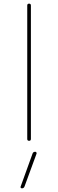

<svg xmlns="http://www.w3.org/2000/svg" viewBox="-20 -770 315 1050"><path d="M129 -10V-740Q129 -750 139 -750Q149 -750 149 -740V-10Q149 0 139 0Q129 0 129 -10ZM100 260Q96 260 93.5 257Q91 254 93 250L158 70Q161 60 173 60Q176 60 178.5 63Q181 66 180 70L114 250Q110 260 100 260Z"/></svg>

Font: Rounded Mplus 1c Thin
Style: Regular
Weight: 250
Version: Version 1.059.20150529